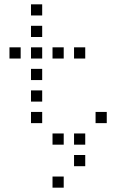

<svg xmlns="http://www.w3.org/2000/svg" viewBox="-20 -696 640 892"><path d="M125 -676Q124 -676 124 -676Q124 -676 124 -675V-625Q124 -624 124 -624Q124 -624 125 -624H175Q176 -624 176 -624Q176 -624 176 -625V-675Q176 -676 176 -676Q176 -676 175 -676ZM125 -576Q124 -576 124 -576Q124 -576 124 -575V-525Q124 -524 124 -524Q124 -524 125 -524H175Q176 -524 176 -524Q176 -524 176 -525V-575Q176 -576 176 -576Q176 -576 175 -576ZM25 -476Q24 -476 24 -476Q24 -476 24 -475V-425Q24 -424 24 -424Q24 -424 25 -424H75Q76 -424 76 -424Q76 -424 76 -425V-475Q76 -476 76 -476Q76 -476 75 -476ZM125 -476Q124 -476 124 -476Q124 -476 124 -475V-425Q124 -424 124 -424Q124 -424 125 -424H175Q176 -424 176 -424Q176 -424 176 -425V-475Q176 -476 176 -476Q176 -476 175 -476ZM225 -476Q224 -476 224 -476Q224 -476 224 -475V-425Q224 -424 224 -424Q224 -424 225 -424H275Q276 -424 276 -424Q276 -424 276 -425V-475Q276 -476 276 -476Q276 -476 275 -476ZM325 -476Q324 -476 324 -476Q324 -476 324 -475V-425Q324 -424 324 -424Q324 -424 325 -424H375Q376 -424 376 -424Q376 -424 376 -425V-475Q376 -476 376 -476Q376 -476 375 -476ZM125 -376Q124 -376 124 -376Q124 -376 124 -375V-325Q124 -324 124 -324Q124 -324 125 -324H175Q176 -324 176 -324Q176 -324 176 -325V-375Q176 -376 176 -376Q176 -376 175 -376ZM125 -276Q124 -276 124 -276Q124 -276 124 -275V-225Q124 -224 124 -224Q124 -224 125 -224H175Q176 -224 176 -224Q176 -224 176 -225V-275Q176 -276 176 -276Q176 -276 175 -276ZM125 -176Q124 -176 124 -176Q124 -176 124 -175V-125Q124 -124 124 -124Q124 -124 125 -124H175Q176 -124 176 -124Q176 -124 176 -125V-175Q176 -176 176 -176Q176 -176 175 -176ZM425 -176Q424 -176 424 -176Q424 -176 424 -175V-125Q424 -124 424 -124Q424 -124 425 -124H475Q476 -124 476 -124Q476 -124 476 -125V-175Q476 -176 476 -176Q476 -176 475 -176ZM225 -76Q224 -76 224 -76Q224 -76 224 -75V-25Q224 -24 224 -24Q224 -24 225 -24H275Q276 -24 276 -24Q276 -24 276 -25V-75Q276 -76 276 -76Q276 -76 275 -76ZM325 -76Q324 -76 324 -76Q324 -76 324 -75V-25Q324 -24 324 -24Q324 -24 325 -24H375Q376 -24 376 -24Q376 -24 376 -25V-75Q376 -76 376 -76Q376 -76 375 -76ZM325 24Q324 24 324 24Q324 24 324 25V75Q324 76 324 76Q324 76 325 76H375Q376 76 376 76Q376 76 376 75V25Q376 24 376 24Q376 24 375 24ZM225 124Q224 124 224 124Q224 124 224 125V175Q224 176 224 176Q224 176 225 176H275Q276 176 276 176Q276 176 276 175V125Q276 124 276 124Q276 124 275 124Z"/></svg>

Font: Doto
Style: Regular
Weight: 400
Monospace: yes
Version: Version 1.000